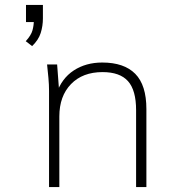

<svg xmlns="http://www.w3.org/2000/svg" viewBox="-20 -763 702 783"><path d="M111 -575 85 -595Q107 -619 112.5 -639.5Q118 -660 118 -679L137 -673H86V-743H155V-688Q155 -657 146 -628.5Q137 -600 111 -575ZM180 0V-392Q180 -418 177.5 -445Q175 -472 172 -500H213L222 -380H210Q231 -443 280.5 -475.5Q330 -508 397 -508Q486 -508 531.5 -462Q577 -416 577 -318V0H535V-314Q535 -395 502 -432Q469 -469 398 -469Q317 -469 269.5 -420Q222 -371 222 -288V0Z"/></svg>

Font: Mulish ExtraLight ExtraLight
Style: Regular
Weight: 250
Version: Version 3.603